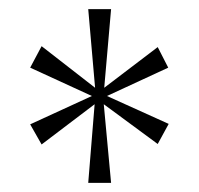

<svg xmlns="http://www.w3.org/2000/svg" viewBox="-20 -819 435 420"><path d="M187 -591 71 -503 46 -547 181 -609 46 -671 71 -718 188 -627 173 -799H223L208 -627L325 -716L348 -671L214 -609L349 -548L325 -504L207 -591L223 -419H173Z"/></svg>

Font: Noto Serif Sinhala Condensed ExtraLight
Style: Regular
Weight: 200
Width: 3
Designer: Jelle Bosma - Monotype Design Team
Foundry: Monotype Imaging Inc.
Version: Version 2.007; ttfautohint (v1.8.4.7-5d5b)